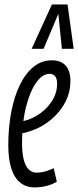

<svg xmlns="http://www.w3.org/2000/svg" viewBox="-20 -810 342 840"><path d="M66.3 -276.9Q85 -280 102.9 -286.2Q120.7 -292.3 136.6 -301.4Q178.2 -325.5 204 -362.9Q229.8 -400.3 229.8 -443.2Q229.8 -466.5 220.9 -476.8Q212.1 -487 197.1 -487Q165.5 -487 138.1 -448.2Q110.8 -409.4 93.6 -341.1Q76.4 -272.8 76.4 -184.5Q76.4 -141 83.7 -112.2Q91 -83.4 105.3 -69.1Q119.6 -54.7 139.9 -54.7Q151.5 -54.7 163.4 -56.7Q175.4 -58.7 188.2 -63.2Q201.1 -67.6 215 -74.2L228.4 -15.2Q208.2 -2.5 181.9 3.8Q155.7 10 132.7 10Q94.3 10 68.2 -11.2Q42.1 -32.5 29.2 -73.8Q16.3 -115.1 16.3 -174.2Q16.3 -252.6 29.3 -320.3Q42.3 -388.1 67 -438.7Q91.8 -489.3 127 -517.8Q162.2 -546.2 206.9 -546.2Q234.9 -546.2 253 -534.9Q271.1 -523.6 279.6 -503.5Q288.1 -483.3 288.1 -457.1Q288.1 -389.9 248.4 -335.1Q208.7 -280.3 147.1 -250.2Q125.3 -239.8 101.8 -232.9Q78.3 -226.1 55.2 -222.9ZM118.4 -596.5 207.2 -790.5H275.5L302.3 -596.5H250.7L235.3 -749.8L170.7 -596.5Z"/></svg>

Font: Georama
Style: Italic
Weight: 400
Width: 2
Italic angle: -9°
Designer: Jean-Baptiste Levee
Foundry: Production Type
Version: Version 1.000